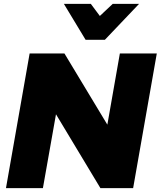

<svg xmlns="http://www.w3.org/2000/svg" viewBox="-20 -978 835 998"><path d="M315 -700H134L11 0H203L271 -384L502 0H672L795 -700H603L538 -330ZM566 -958 499 -895 452 -958H312L425 -771H525L703 -958Z"/></svg>

Font: Geom Black
Style: Bold Italic
Weight: 900
Italic angle: -10°
Version: Version 1.102